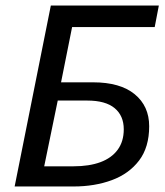

<svg xmlns="http://www.w3.org/2000/svg" viewBox="-20 -675 599 695"><path d="M33 0 164 -655H555L540 -577H241L201 -377H317Q415 -377 467.5 -334Q520 -291 520 -218Q520 -142 483.5 -94Q447 -46 385 -23Q323 0 246 0ZM140 -73H246Q303 -73 343.5 -88Q384 -103 406 -133Q428 -163 428 -207Q428 -256 395 -283.5Q362 -311 296 -311H189Z"/></svg>

Font: Source Sans 3 Medium
Style: Italic
Weight: 500
Italic angle: -11°
Designer: Paul D. Hunt
Foundry: Adobe
Version: Version 3.052;hotconv 1.1.0;makeotfexe 2.6.0